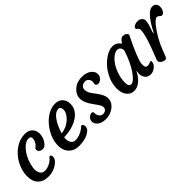

<svg xmlns="http://www.w3.org/2000/svg" viewBox="136 -1291 2082 2082"><g transform="rotate(-45 1177.0 -249.5)"><path d="M33.2 -168.5Q34.2 -210.9 46.6 -253.2Q59.1 -295.4 79.8 -333Q100.6 -370.6 129.2 -402.3Q157.7 -434.1 191.4 -457Q261.7 -505.4 339.4 -505.4Q419.4 -505.4 448.2 -441.4Q458.5 -418.5 457.8 -389.4Q457 -360.4 448.2 -336.2Q439.5 -312 426.3 -293Q396.5 -250 366.2 -250Q332.5 -250 316.4 -268.6Q302.2 -284.7 307.6 -306.2Q309.1 -312.5 316.4 -317.6Q323.7 -322.8 335 -334Q366.7 -367.2 368.2 -411.6Q369.1 -441.9 331.1 -441.9Q290 -441.9 245.1 -396Q179.7 -329.1 152.8 -224.6Q129.4 -133.8 161.6 -91.8Q180.7 -67.4 213.4 -67.4Q268.6 -67.4 319.8 -106.4Q335.4 -118.7 345.2 -131.3Q355 -144 363.3 -144Q371.6 -144 377.2 -136Q382.8 -127.9 382.8 -115.2Q382.8 -86.4 356.9 -58.6Q290.5 4.9 197.3 4.9Q117.7 4.9 74.2 -40.5Q31.2 -85.4 33.2 -168.5Z M505.4 -170.9Q507.3 -213.4 519.5 -252.2Q531.7 -291 552.2 -327.4Q572.8 -363.8 600.3 -396.2Q627.9 -428.7 660.2 -453.1Q730 -505.4 801.3 -505.4Q884.8 -505.4 912.6 -436.5Q922.4 -413.1 921.9 -381.1Q921.4 -349.1 909.7 -322Q897.9 -294.9 877.2 -272.7Q856.4 -250.5 827.9 -232.9Q799.3 -215.3 765.6 -203.1Q696.3 -178.7 617.2 -177.7Q615.2 -170.9 614.7 -157.2Q614.3 -143.6 617.7 -126.7Q621.1 -109.9 629.4 -96.7Q647 -67.4 680.2 -67.4Q736.8 -67.4 790.5 -100.6Q809.6 -111.8 821.5 -123.8Q833.5 -135.7 842.3 -135.7Q851.1 -135.7 857.7 -125.2Q864.3 -114.7 864.3 -101.6Q864.3 -75.7 849.6 -56.6Q788.1 4.9 666.5 4.9Q594.7 4.9 551.3 -38.1Q502.4 -86.9 505.4 -170.9ZM790.5 -440.4Q739.3 -440.4 691.9 -370.1Q651.9 -309.6 627.4 -226.6Q709 -234.9 769 -291Q824.2 -343.8 824.2 -392.1Q824.2 -440.4 790.5 -440.4Z M948.7 -85.9Q948.7 -101.1 955.3 -114Q961.9 -127 971.7 -135.7Q992.2 -154.8 1014.6 -154.8Q1034.2 -154.8 1034.2 -134.8Q1034.2 -84 1067.9 -64Q1080.1 -56.6 1093.3 -56.6Q1106.4 -56.6 1115.7 -59.6Q1125 -62.5 1132.8 -68.8Q1150.4 -83 1150.4 -102.5Q1150.4 -122.1 1141.6 -138.4Q1132.8 -154.8 1119.6 -172.9L1091.8 -211.9Q1033.2 -290 1033.2 -356Q1033.2 -410.6 1079.6 -455.1Q1132.3 -505.4 1214.8 -505.4Q1287.1 -505.4 1327.6 -469.7Q1360.8 -440.9 1360.8 -403.8Q1360.8 -365.2 1331.5 -342.3Q1305.2 -321.8 1278.8 -327.1Q1267.1 -329.6 1260.7 -339.1Q1254.4 -348.6 1258.3 -360.8Q1262.2 -373 1262.2 -386.2Q1262.2 -399.4 1257.3 -410.6Q1252.4 -421.9 1244.1 -429.7Q1227.1 -445.8 1208.3 -445.8Q1189.5 -445.8 1177.2 -441.7Q1165 -437.5 1155.8 -429.7Q1136.7 -412.1 1136.7 -386.5Q1136.7 -360.8 1145.5 -342.3Q1154.3 -323.7 1167.2 -305.2Q1180.2 -286.6 1195.3 -267.6Q1210.4 -248.5 1223.1 -227.5Q1253.9 -178.2 1253.9 -140.9Q1253.9 -103.5 1238.3 -78.4Q1222.7 -53.2 1197.8 -35.2Q1144.5 4.4 1078.6 4.4Q1015.6 4.4 979 -25.9Q948.7 -51.3 948.7 -85.9Z M1772.5 -129.9Q1772.5 -85 1804.2 -85Q1826.2 -85 1840.6 -91.8Q1855 -98.6 1859.9 -98.6Q1870.1 -98.6 1870.1 -87.9Q1870.1 -45.9 1826.2 -15.6Q1779.8 16.1 1731.4 0Q1699.7 -11.2 1684.6 -48.3Q1677.2 -67.4 1677.2 -83Q1677.2 -108.4 1682.1 -136.7Q1636.7 -43.9 1569.3 -8.8Q1542.5 4.9 1512.2 4.9Q1481.9 4.9 1459.7 -7.6Q1437.5 -20 1421.9 -42Q1390.1 -87.9 1393.1 -157.2Q1396 -244.1 1444.3 -327.6Q1488.8 -405.8 1556.6 -455.1Q1624.5 -505.4 1683.6 -505.4Q1742.7 -505.4 1778.8 -451.2Q1812.5 -505.4 1838.4 -505.4Q1866.2 -505.4 1880.4 -495.1Q1907.2 -475.6 1899.4 -460.9Q1776.9 -210 1773.4 -148.4Q1772.5 -139.6 1772.5 -129.9ZM1501.5 -127.9Q1501.5 -69.3 1539.1 -69.3Q1567.9 -69.3 1609.9 -118.2Q1671.4 -189.9 1718.8 -311.5Q1733.9 -349.6 1744.1 -387.7Q1742.2 -420.9 1716.3 -436.5Q1707.5 -441.9 1690.2 -441.9Q1672.9 -441.9 1649.7 -429.2Q1626.5 -416.5 1604.7 -394.5Q1583 -372.6 1564.2 -342.5Q1545.4 -312.5 1531.2 -277.3Q1501.5 -202.1 1501.5 -127.9Z M1928.2 -83Q2027.8 -328.1 2027.8 -412.1Q2026.4 -435.5 2011.7 -445.3L2002 -452.1Q1997.6 -455.6 1997.3 -464.1Q1997.1 -472.7 2003.4 -480.5Q2009.8 -488.3 2020 -494.1Q2041 -505.4 2063.2 -505.4Q2085.4 -505.4 2097.9 -500.5Q2110.4 -495.6 2119.1 -487.3Q2137.7 -469.7 2137.9 -450.2Q2138.2 -430.7 2133.5 -410.6Q2128.9 -390.6 2122.6 -371.3Q2116.2 -352.1 2109.9 -334.7Q2103.5 -317.4 2101.6 -309.1Q2097.7 -292 2098.6 -287.6Q2110.4 -297.9 2112.8 -307.6L2131.8 -343.8Q2195.3 -458 2255.9 -495.1Q2273.4 -505.4 2298.1 -505.4Q2322.8 -505.4 2337.9 -488Q2353 -470.7 2353.8 -449.7Q2354.5 -428.7 2350.8 -414.8Q2347.2 -400.9 2339.8 -388.7Q2323.7 -361.3 2300.8 -361.3Q2294.4 -361.3 2289.1 -365.7L2278.3 -375Q2262.2 -389.2 2247.3 -389.2Q2232.4 -389.2 2211.2 -369.6Q2189.9 -350.1 2167 -319.3Q2089.8 -217.3 2041 -90.8L2019.5 -34.2Q2011.2 -13.2 2004.9 -4.2Q1998.5 4.9 1986.1 4.9Q1973.6 4.9 1961.2 0.2Q1948.7 -4.4 1939 -11.7Q1929.2 -19 1923.3 -28.1Q1917.5 -37.1 1917 -43.7Q1916.5 -50.3 1919.7 -59.8Q1922.9 -69.3 1928.2 -83Z"/></g></svg>

Font: Courgette
Style: Regular
Weight: 400
Designer: Karolina Lach
Foundry: Sorkin Type Co.
Version: Version 1.002